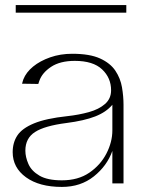

<svg xmlns="http://www.w3.org/2000/svg" viewBox="-20 -723 557 757"><path d="M224 14Q135 14 82.5 -24Q30 -62 30 -123Q30 -161 48.5 -189Q67 -217 114 -236.5Q161 -256 245 -265Q291 -270 330.5 -281Q370 -292 394 -313Q418 -334 418 -367Q418 -416 382.5 -449.5Q347 -483 275 -483Q217 -483 181.5 -459.5Q146 -436 135 -404Q134 -401 133 -398Q132 -395 131 -392L67 -393Q68 -398 69.5 -402Q71 -406 72 -410Q83 -438 110.5 -460.5Q138 -483 178 -497Q218 -511 265 -511Q334 -511 374.5 -492.5Q415 -474 435 -444Q455 -414 461 -378.5Q467 -343 467 -310V0H423V-128Q402 -69 350 -27.5Q298 14 224 14ZM224 -12Q288 -12 332 -42Q376 -72 399.5 -117.5Q423 -163 423 -209V-310Q399 -281 355.5 -264Q312 -247 242 -238Q156 -227 118 -202.5Q80 -178 80 -129Q80 -104 92 -76.5Q104 -49 135.5 -30.5Q167 -12 224 -12ZM42 -673V-703H478V-673Z"/></svg>

Font: Panamera Light
Style: Regular
Weight: 300
Designer: Bastien Sozeau
Foundry: NBR — Bastien Sozeau
Version: Version 3.002; ttfautohint (v1.8.4.7-5d5b);gftools[0.9.33]